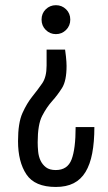

<svg xmlns="http://www.w3.org/2000/svg" viewBox="-20 -551 426 754"><path d="M163 -356.2V-293.2Q163 -248.6 145.6 -223.5Q128.2 -198.4 106.9 -172Q85.6 -145.6 68.2 -107.1Q50.8 -68.6 50.8 3.4Q50.8 84.4 83.7 133.8Q116.6 183.2 199.2 183.2Q240.6 183.2 269.3 168.5Q298 153.8 315.9 124.3Q333.8 94.8 342.2 50.7Q350.6 6.6 350.6 -52H277Q277 33.6 261.1 75.2Q245.2 116.8 199 116.8Q174.6 116.8 160.6 106.1Q146.6 95.4 139.1 79.3Q131.6 63.2 129.8 43.8Q128 24.4 128 7.8Q128 -62 145.6 -96Q163.2 -130 184.7 -153.9Q206.2 -177.8 223.8 -205.8Q241.4 -233.8 241.4 -292.2Q241.4 -305.8 239 -329.2Q236.6 -352.6 235.6 -356.2ZM199.6 -530.6Q176.2 -530.6 159.7 -514.5Q143.2 -498.4 143.2 -474Q143.2 -450 159.7 -433.5Q176.2 -417 199.6 -417Q223 -417 239.5 -433.5Q256 -450 256 -474Q256 -498.4 239.5 -514.5Q223 -530.6 199.6 -530.6Z"/></svg>

Font: Secuela Light
Style: Regular
Weight: 300
Designer: Fernando Haro
Foundry: deFharo
Version: Version 1.708